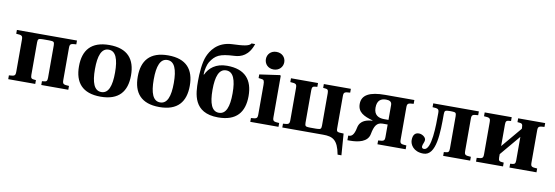

<svg xmlns="http://www.w3.org/2000/svg" viewBox="-63 -1237 5443 1882"><g transform="rotate(10 2658.0 -295.5)"><path d="M29 0H298V-38L277 -40C256 -42 245 -47 245 -80V-405C245 -439 256 -441 277 -443L298 -444H358L379 -443C400 -441 411 -439 411 -405V-80C411 -47 400 -42 379 -40L358 -38V0H627V-38C570 -41 562 -45 562 -87V-403C562 -445 570 -449 627 -452V-490H29V-452C86 -449 94 -445 94 -403V-87C94 -45 86 -41 29 -38Z M690 -245C690 -85 767 12 949 12C1131 12 1208 -85 1208 -245C1208 -405 1131 -502 949 -502C767 -502 690 -405 690 -245ZM849 -245C849 -379 878 -456 949 -456C1020 -456 1049 -379 1049 -245C1049 -111 1020 -34 949 -34C878 -34 849 -111 849 -245Z M1275 -245C1275 -85 1352 12 1534 12C1716 12 1793 -85 1793 -245C1793 -405 1716 -502 1534 -502C1352 -502 1275 -405 1275 -245ZM1434 -245C1434 -379 1463 -456 1534 -456C1605 -456 1634 -379 1634 -245C1634 -111 1605 -34 1534 -34C1463 -34 1434 -111 1434 -245Z M1864 -306C1864 -182 1869 12 2119 12C2301 12 2378 -85 2378 -245C2378 -405 2301 -502 2119 -502C2008 -502 1943 -446 1911 -377L1907 -379C1907 -424 1923 -482 1937 -504C1986 -580 2026 -603 2173 -610C2239 -613 2314 -641 2353 -759H2317C2300 -728 2234 -723 2134 -719C1979 -713 1921 -607 1899 -556C1871 -491 1864 -380 1864 -306ZM2019 -245C2019 -379 2048 -456 2119 -456C2190 -456 2219 -379 2219 -245C2219 -111 2190 -34 2119 -34C2048 -34 2019 -111 2019 -245Z M2482 -633C2482 -585 2517 -545 2573 -545C2628 -545 2665 -585 2665 -633C2665 -680 2630 -720 2573 -720C2517 -720 2482 -680 2482 -633ZM2438 0H2719V-38C2662 -41 2654 -45 2654 -87V-496L2647 -502L2444 -473V-437L2479 -432C2495 -430 2503 -421 2503 -381V-87C2503 -45 2495 -41 2438 -38Z M2757 0H3162C3259 0 3310 24 3337 168H3375L3359 -46H3353C3293 -48 3288 -49 3288 -89V-403C3288 -445 3296 -449 3353 -452V-490H3084V-452L3105 -450C3126 -448 3137 -443 3137 -410V-85C3137 -51 3126 -49 3105 -47L3084 -46H3026L3005 -47C2984 -49 2973 -51 2973 -85V-410C2973 -443 2984 -448 3005 -450L3026 -452V-490H2757V-452C2814 -449 2822 -445 2822 -403V-87C2822 -45 2814 -41 2757 -38Z M3407 12H3432C3514 12 3608 -6 3623 -88C3638 -168 3660 -208 3720 -208H3769V-87C3769 -45 3761 -41 3704 -38V0H3985V-38C3928 -41 3920 -45 3920 -87V-403C3920 -445 3928 -449 3985 -452V-490H3694C3542 -490 3464 -450 3464 -360C3464 -277 3526 -247 3616 -222V-219C3567 -215 3494 -204 3479 -125C3464 -47 3438 -34 3412 -34H3407ZM3623 -350C3623 -424 3662 -446 3712 -446C3747 -446 3769 -435 3769 -402V-254H3724C3670 -254 3623 -277 3623 -350Z M4027 -98C4027 -56 4062 12 4163 12C4292 12 4293 -222 4293 -405C4293 -439 4304 -441 4325 -443L4346 -444H4358L4379 -443C4400 -441 4411 -439 4411 -405V-80C4411 -47 4400 -42 4379 -40L4358 -38V0H4627V-38C4570 -41 4562 -45 4562 -87V-403C4562 -445 4570 -449 4627 -452V-490H4173V-452C4230 -449 4238 -445 4238 -403C4238 -282 4237 -34 4161 -34C4148 -34 4138 -40 4138 -55C4138 -75 4156 -100 4156 -122C4156 -150 4118 -175 4087 -175C4054 -175 4027 -157 4027 -98Z M4685 0H4954V-38L4933 -40C4912 -42 4901 -47 4901 -80V-113L5071 -315V-80C5071 -47 5060 -42 5039 -40L5018 -38V0H5287V-38C5230 -41 5222 -45 5222 -87V-403C5222 -445 5230 -449 5287 -452V-490H5018V-452L5039 -450C5060 -448 5071 -443 5071 -410V-395L4901 -193V-410C4901 -443 4912 -448 4933 -450L4954 -452V-490H4685V-452C4742 -449 4750 -445 4750 -403V-87C4750 -45 4742 -41 4685 -38Z"/></g></svg>

Font: Heuristica
Style: Bold
Weight: 700
Version: Version 1.0.1